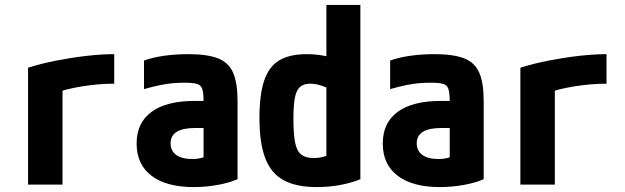

<svg xmlns="http://www.w3.org/2000/svg" viewBox="-20 -750 2540 780"><path d="M94 -475Q148 -492 209.5 -504Q271 -516 332 -523Q393 -530 444 -530V-410Q380 -410 312.5 -399Q245 -388 199 -370L234 -435V0H94Z M767 10Q656 10 595.5 -36Q535 -82 535 -167Q535 -251 595.5 -295.5Q656 -340 771 -340H876V-230H773Q673 -230 673 -168Q673 -137 696 -120.5Q719 -104 761 -104Q786 -104 805.5 -110.5Q825 -117 843 -131L807 -58V-336Q807 -371 802 -387.5Q797 -404 780.5 -409Q764 -414 730 -414Q705 -414 682 -412Q659 -410 631.5 -404.5Q604 -399 565 -388V-504Q601 -517 647 -523.5Q693 -530 745 -530Q822 -530 865.5 -513Q909 -496 927 -454.5Q945 -413 945 -340V-22Q911 -7 863 1.5Q815 10 767 10Z M1267 10Q1183 10 1132 -18Q1081 -46 1057.5 -107.5Q1034 -169 1034 -270Q1034 -365 1053 -422Q1072 -479 1114 -504.5Q1156 -530 1226 -530Q1266 -530 1304 -522Q1342 -514 1376 -496L1337 -380Q1303 -397 1281.5 -403.5Q1260 -410 1240 -410Q1214 -410 1199 -397Q1184 -384 1178 -353Q1172 -322 1172 -267Q1172 -205 1179 -170.5Q1186 -136 1204 -122Q1222 -108 1254 -108Q1304 -108 1336 -135L1306 -72V-730H1444V-22Q1411 -8 1365 1Q1319 10 1267 10Z M1767 10Q1656 10 1595.5 -36Q1535 -82 1535 -167Q1535 -251 1595.5 -295.5Q1656 -340 1771 -340H1876V-230H1773Q1673 -230 1673 -168Q1673 -137 1696 -120.5Q1719 -104 1761 -104Q1786 -104 1805.5 -110.5Q1825 -117 1843 -131L1807 -58V-336Q1807 -371 1802 -387.5Q1797 -404 1780.5 -409Q1764 -414 1730 -414Q1705 -414 1682 -412Q1659 -410 1631.5 -404.5Q1604 -399 1565 -388V-504Q1601 -517 1647 -523.5Q1693 -530 1745 -530Q1822 -530 1865.5 -513Q1909 -496 1927 -454.5Q1945 -413 1945 -340V-22Q1911 -7 1863 1.5Q1815 10 1767 10Z M2094 -475Q2148 -492 2209.5 -504Q2271 -516 2332 -523Q2393 -530 2444 -530V-410Q2380 -410 2312.5 -399Q2245 -388 2199 -370L2234 -435V0H2094Z"/></svg>

Font: M PLUS 1 Code
Style: Bold
Weight: 700
Designer: Coji Morishita
Foundry: UNDERFOREST DESIGN
Version: Version 1.002